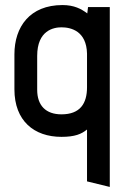

<svg xmlns="http://www.w3.org/2000/svg" viewBox="-20 -529 488 759"><path d="M414 210V-501H328L325 -476C301 -494 273 -509 227 -509C98 -509 37 -423 37 -314V-176C37 -51 115 12 223 12C276 12 302 1 324 -17V188ZM324 -184C324 -120 297 -77 223 -77C161 -77 127 -112 127 -174V-308C127 -409 192 -421 223 -421C261 -421 322 -406 324 -317Z"/></svg>

Font: Advent Pro
Style: SemiBold
Weight: 600
Designer: Andreas Kalpakidis
Foundry: Andreas Kalpakidis
Version: Version 2.002 2008